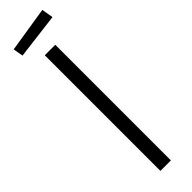

<svg xmlns="http://www.w3.org/2000/svg" viewBox="-294 -840 829 829"><g transform="rotate(-45 120.0 -426.0)"><path d="M88 -706H152V0H88ZM11 -819 219 -852 228 -799 19 -773Z"/></g></svg>

Font: Lineal Light
Style: Regular
Weight: 300
Designer: Created by Frank Adebiaye with contributions from Anton Moglia & Ariel Martín Pérez
Created by Frank ADEBIAYE with FontF
Foundry: Velvetyne Type Foundry
Version: Version 2.000